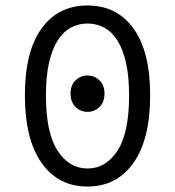

<svg xmlns="http://www.w3.org/2000/svg" viewBox="-20 -670 640 702"><path d="M300 12Q193 12 132 -74.5Q71 -161 71 -321Q71 -482 132 -566Q193 -650 300 -650Q407 -650 468 -566Q529 -482 529 -321Q529 -161 468 -74.5Q407 12 300 12ZM300 -54Q367 -54 409.5 -119Q452 -184 452 -321Q452 -390 441 -439.5Q430 -489 409.5 -521.5Q389 -554 361 -569Q333 -584 300 -584Q267 -584 239 -569Q211 -554 190.5 -521.5Q170 -489 159 -439.5Q148 -390 148 -321Q148 -184 190.5 -119Q233 -54 300 -54ZM300 -261Q275 -261 256.5 -278.5Q238 -296 238 -328Q238 -359 256.5 -376.5Q275 -394 300 -394Q325 -394 343.5 -376.5Q362 -359 362 -328Q362 -296 343.5 -278.5Q325 -261 300 -261Z"/></svg>

Font: Source Code Pro
Style: Regular
Weight: 400
Monospace: yes
Designer: Paul D. Hunt, Teo Tuominen
Foundry: Adobe Systems Incorporated
Version: Version 2.030;PS 1.000;hotconv 16.6.51;makeotf.lib2.5.65220